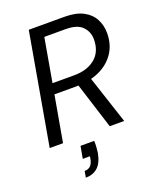

<svg xmlns="http://www.w3.org/2000/svg" viewBox="-168 -799 930 1136"><g transform="rotate(-20 297.0 -231.0)"><path d="M31 0 154 -700H379Q451 -700 496 -676Q541 -652 562 -612Q583 -572 583 -524Q583 -452 547.5 -399Q512 -346 449 -317.5Q386 -289 304 -289H166L115 0ZM409 0 310 -313H397L500 0ZM178 -355H314Q397 -355 447 -396.5Q497 -438 497 -516Q497 -563 465 -596Q433 -629 361 -629H226ZM172 238 179 198Q204 198 217.5 183.5Q231 169 236 141L238 127H193L207 50H293Q294 70 292.5 89Q291 108 289 124Q278 184 248 211Q218 238 172 238Z"/></g></svg>

Font: DM Sans 24pt
Style: Italic
Weight: 400
Italic angle: -10°
Designer: Colophon Foundry, Jonny Pinhorn
Foundry: Colophon Foundry
Version: Version 4.004;gftools[0.9.30]